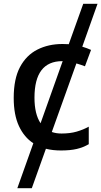

<svg xmlns="http://www.w3.org/2000/svg" viewBox="-20 -780 532 1008"><path d="M300 10Q257 10 221 1L147 208H71L155 -28Q107 -59 79.5 -118Q52 -177 52 -266Q52 -366 85 -428Q118 -490 176 -519.5Q234 -549 308 -549Q325 -549 341 -548L417 -760H492L412 -535Q438 -527 458 -518L426 -432Q415 -436 403.5 -440Q392 -444 381 -447L252 -87Q275 -79 303 -79Q348 -79 382.5 -89Q417 -99 446 -115V-23Q417 -6 383 2Q349 10 300 10ZM161 -267Q161 -181 193 -133L309 -459H307Q161 -459 161 -267Z"/></svg>

Font: Noto Sans Medium
Style: Regular
Weight: 500
Designer: Monotype Design Team
Foundry: Monotype Imaging Inc.
Version: Version 2.007